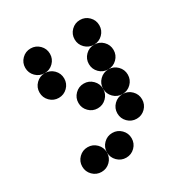

<svg xmlns="http://www.w3.org/2000/svg" viewBox="-162 -802 870 921"><g transform="rotate(-30 273.5 -342.0)"><path d="M205.1 -615.2Q205.1 -586.9 185.1 -566.9Q165 -546.9 136.7 -546.9Q108.4 -546.9 88.4 -566.9Q68.4 -586.9 68.4 -615.2Q68.4 -643.6 88.4 -663.6Q108.4 -683.6 136.7 -683.6Q165 -683.6 185.1 -663.6Q205.1 -643.6 205.1 -615.2ZM478.5 -615.2Q478.5 -586.9 458.5 -566.9Q438.5 -546.9 410.2 -546.9Q381.8 -546.9 361.8 -566.9Q341.8 -586.9 341.8 -615.2Q341.8 -643.6 361.8 -663.6Q381.8 -683.6 410.2 -683.6Q438.5 -683.6 458.5 -663.6Q478.5 -643.6 478.5 -615.2ZM205.1 -478.5Q205.1 -450.2 185.1 -430.2Q165 -410.2 136.7 -410.2Q108.4 -410.2 88.4 -430.2Q68.4 -450.2 68.4 -478.5Q68.4 -506.8 88.4 -526.9Q108.4 -546.9 136.7 -546.9Q165 -546.9 185.1 -526.9Q205.1 -506.8 205.1 -478.5ZM478.5 -478.5Q478.5 -450.2 458.5 -430.2Q438.5 -410.2 410.2 -410.2Q381.8 -410.2 361.8 -430.2Q341.8 -450.2 341.8 -478.5Q341.8 -506.8 361.8 -526.9Q381.8 -546.9 410.2 -546.9Q438.5 -546.9 458.5 -526.9Q478.5 -506.8 478.5 -478.5ZM341.8 -341.8Q341.8 -313.5 321.8 -293.5Q301.8 -273.4 273.4 -273.4Q245.1 -273.4 225.1 -293.5Q205.1 -313.5 205.1 -341.8Q205.1 -370.1 225.1 -390.1Q245.1 -410.2 273.4 -410.2Q301.8 -410.2 321.8 -390.1Q341.8 -370.1 341.8 -341.8ZM478.5 -341.8Q478.5 -313.5 458.5 -293.5Q438.5 -273.4 410.2 -273.4Q381.8 -273.4 361.8 -293.5Q341.8 -313.5 341.8 -341.8Q341.8 -370.1 361.8 -390.1Q381.8 -410.2 410.2 -410.2Q438.5 -410.2 458.5 -390.1Q478.5 -370.1 478.5 -341.8ZM478.5 -205.1Q478.5 -176.8 458.5 -156.7Q438.5 -136.7 410.2 -136.7Q381.8 -136.7 361.8 -156.7Q341.8 -176.8 341.8 -205.1Q341.8 -233.4 361.8 -253.4Q381.8 -273.4 410.2 -273.4Q438.5 -273.4 458.5 -253.4Q478.5 -233.4 478.5 -205.1ZM205.1 -68.4Q205.1 -40 185.1 -20Q165 0 136.7 0Q108.4 0 88.4 -20Q68.4 -40 68.4 -68.4Q68.4 -96.7 88.4 -116.7Q108.4 -136.7 136.7 -136.7Q165 -136.7 185.1 -116.7Q205.1 -96.7 205.1 -68.4ZM341.8 -68.4Q341.8 -40 321.8 -20Q301.8 0 273.4 0Q245.1 0 225.1 -20Q205.1 -40 205.1 -68.4Q205.1 -96.7 225.1 -116.7Q245.1 -136.7 273.4 -136.7Q301.8 -136.7 321.8 -116.7Q341.8 -96.7 341.8 -68.4Z"/></g></svg>

Font: DatDot
Style: Bold
Weight: 700
Designer: GGBot
Version: 1.00